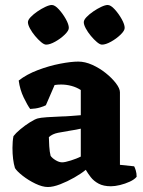

<svg xmlns="http://www.w3.org/2000/svg" viewBox="-20 -747 572 770"><path d="M172 3Q150 3 122 -10.5Q94 -24 71 -42Q48 -60 40 -73Q30 -106 30 -154Q30 -167 31 -179Q32 -191 34 -201Q43 -213 61.5 -228.5Q80 -244 100 -256.5Q120 -269 131 -272Q141 -275 169 -277Q197 -279 228 -280Q240 -280 243.5 -280.5Q247 -281 251 -281Q255 -281 266 -282Q277 -283 304 -285V-386Q287 -397 266.5 -402.5Q246 -408 225 -408Q211 -408 199 -406L164 -325Q157 -321 140.5 -316Q124 -311 101 -310Q90 -325 75 -356Q60 -387 55 -424Q87 -449 132 -466Q177 -483 221 -491.5Q265 -500 294 -500Q321 -500 350 -487Q379 -474 404 -454Q429 -434 445 -413Q461 -392 461 -377V-86L518 -80Q521 -75 524.5 -63.5Q528 -52 528 -38Q519 -27 500.5 -18.5Q482 -10 461.5 -5Q441 0 425 0Q395 0 375.5 -10.5Q356 -21 344 -36.5Q332 -52 324 -66Q306 -51 278 -35Q250 -19 221.5 -8Q193 3 172 3ZM229 -96Q241 -96 264.5 -103.5Q288 -111 304 -119V-231Q296 -229 285 -227Q274 -225 261 -223Q236 -219 213 -214.5Q190 -210 176 -197Q176 -184 177.5 -160.5Q179 -137 183 -122Q189 -113 203 -104.5Q217 -96 229 -96ZM389 -568Q381 -568 369 -578Q357 -588 344.5 -603Q332 -618 324 -633Q316 -648 316 -658Q316 -667 327 -678.5Q338 -690 354 -701Q370 -712 386 -719.5Q402 -727 412 -727Q424 -727 440 -709.5Q456 -692 468 -670.5Q480 -649 480 -635Q480 -624 463.5 -608Q447 -592 425.5 -580Q404 -568 389 -568ZM165 -568Q157 -568 145 -578Q133 -588 120.5 -603Q108 -618 100 -633Q92 -648 92 -658Q92 -667 103 -678.5Q114 -690 130 -701Q146 -712 162 -719.5Q178 -727 188 -727Q200 -727 216 -709.5Q232 -692 244 -670.5Q256 -649 256 -635Q256 -624 239.5 -608Q223 -592 201.5 -580Q180 -568 165 -568Z"/></svg>

Font: Texturina 72pt Black
Style: Regular
Weight: 900
Designer: Guillermo Torres Carreño
Foundry: Omnibus-Type
Version: Version 1.002; ttfautohint (v1.8.3)